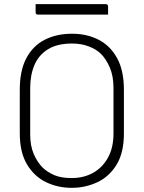

<svg xmlns="http://www.w3.org/2000/svg" viewBox="-20 -882 690 922"><path d="M326 -720Q397 -720 453 -691.5Q509 -663 542 -603.5Q575 -544 575 -451V-241Q575 -149 540 -91.5Q505 -34 447.5 -7Q390 20 324 20Q258 20 201.5 -7Q145 -34 110 -92Q75 -150 75 -242V-451Q75 -544 107 -603.5Q139 -663 195.5 -691.5Q252 -720 326 -720ZM125 -236Q125 -182 142 -142.5Q159 -103 185 -77Q207 -56 239.5 -41.5Q272 -27 324 -27Q382 -27 427 -52Q472 -77 498.5 -125Q525 -173 525 -241V-459Q525 -517 507 -558.5Q489 -600 463 -625Q441 -646 405.5 -659.5Q370 -673 326 -673Q255 -673 210.5 -645.5Q166 -618 145.5 -570Q125 -522 125 -459ZM151 -862H488Q499 -862 499 -851V-812H162Q151 -812 151 -823Z"/></svg>

Font: Recursive Sn Lnr St Lt
Style: Regular
Weight: 300
Version: Version 1.079;hotconv 1.0.112;makeotfexe 2.5.65598; ttfautoh